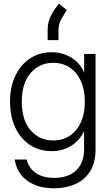

<svg xmlns="http://www.w3.org/2000/svg" viewBox="-20 -807 599 1037"><path d="M272.5 210Q184.1 210 127.4 169.2Q70.8 128.4 59.6 54.7H124Q135.7 102.1 174.1 127.9Q212.4 153.8 272.5 153.8Q349.1 153.8 391.6 113Q434.1 72.3 434.1 0V-97.7H433.6Q409.2 -47.4 363.3 -19Q317.4 9.3 258.8 9.3Q192.4 9.3 141.8 -24.2Q91.3 -57.6 62.7 -117.9Q34.2 -178.2 34.2 -257.8Q34.2 -337.4 62.7 -397.5Q91.3 -457.5 142.1 -491.2Q192.9 -524.9 258.8 -524.9Q316.9 -524.9 364.3 -496.3Q411.6 -467.8 434.1 -415.5H434.6V-515.6H496.1V0Q496.1 71.8 466.6 118.4Q437 165 386.5 187.5Q335.9 210 272.5 210ZM267.1 -48.3Q344.7 -48.3 391.4 -105.2Q438 -162.1 438 -257.8Q438 -353.5 391.4 -410.6Q344.7 -467.8 267.1 -467.8Q193.8 -467.8 145.8 -413.1Q97.7 -358.4 97.7 -257.8Q97.7 -157.2 145.8 -102.8Q193.8 -48.3 267.1 -48.3ZM237.3 -590.3V-643.6Q237.3 -680.2 248.8 -708Q260.3 -735.8 274.7 -755.4Q289.1 -774.9 297.9 -787.1L340.8 -752.9Q324.2 -726.1 310.1 -702.1Q295.9 -678.2 295.9 -641.1V-590.3Z"/></svg>

Font: Inter Display Light
Style: Regular
Weight: 300
Designer: Rasmus Andersson
Foundry: rsms
Version: Version 4.000;git-a52131595